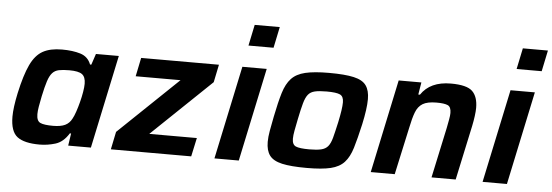

<svg xmlns="http://www.w3.org/2000/svg" viewBox="-49 -890 3004 1045"><g transform="rotate(5 1453.0 -367.5)"><path d="M194 8Q110 8 72 -21Q34 -50 34 -131Q34 -180 51 -260Q73 -361 99.5 -417Q126 -473 166.5 -495.5Q207 -518 271 -518Q330 -518 372 -505Q414 -492 430 -450H437L457 -510H582L474 0H350L360 -67H353Q323 -18 280 -5Q237 8 194 8ZM258 -100Q300 -100 324 -111.5Q348 -123 361 -149Q369 -163 377.5 -188Q386 -213 393.5 -242Q401 -271 405.5 -298Q410 -325 410 -343Q410 -380 390.5 -394.5Q371 -409 321 -409Q286 -409 264 -404.5Q242 -400 228 -384.5Q214 -369 204 -338Q194 -307 183 -255Q176 -221 172 -197Q168 -173 168 -156Q168 -119 188.5 -109.5Q209 -100 258 -100Z M583 0 603 -97 928 -408H683L704 -510H1129L1109 -413L784 -102H1044L1022 0Z M1280 -628 1304 -743H1441L1417 -628ZM1149 0 1257 -510H1390L1282 0Z M1654 8Q1567 8 1518.5 -3Q1470 -14 1450 -41Q1430 -68 1430 -115Q1430 -142 1436 -176Q1442 -210 1451 -255Q1467 -335 1482.5 -386Q1498 -437 1525 -466Q1552 -495 1600.5 -506.5Q1649 -518 1730 -518Q1817 -518 1865.5 -507Q1914 -496 1933.5 -468.5Q1953 -441 1953 -394Q1953 -342 1934 -255Q1916 -175 1900.5 -124Q1885 -73 1858.5 -44Q1832 -15 1784.5 -3.5Q1737 8 1654 8ZM1659 -94Q1699 -94 1723 -99.5Q1747 -105 1760.5 -121Q1774 -137 1782.5 -169Q1791 -201 1803 -255Q1811 -293 1815 -320Q1819 -347 1819 -365Q1819 -397 1799 -406.5Q1779 -416 1726 -416Q1685 -416 1661.5 -410.5Q1638 -405 1625 -389Q1612 -373 1603 -341Q1594 -309 1583 -255Q1575 -216 1570 -189Q1565 -162 1565 -144Q1565 -112 1585 -103Q1605 -94 1659 -94Z M2003 0 2111 -510H2235L2224 -443H2233Q2283 -518 2396 -518Q2483 -518 2513.5 -488.5Q2544 -459 2544 -398Q2544 -380 2540.5 -353.5Q2537 -327 2531 -298L2467 0H2335L2394 -275Q2399 -301 2403 -322.5Q2407 -344 2407 -358Q2407 -391 2388.5 -399.5Q2370 -408 2327 -408Q2277 -408 2251.5 -392.5Q2226 -377 2213.5 -344Q2201 -311 2191 -261L2134 0Z M2745 -628 2769 -743H2906L2882 -628ZM2614 0 2722 -510H2855L2747 0Z"/></g></svg>

Font: Saira SemiBold
Style: Italic
Weight: 600
Italic angle: -12°
Designer: Hector Gatti with collaboration of the Omnibus-Type team
Foundry: Omnibus-Type
Version: Version 1.100; ttfautohint (v1.8.3)